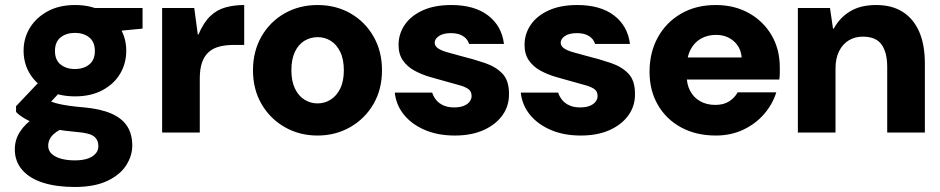

<svg xmlns="http://www.w3.org/2000/svg" viewBox="-20 -528 3745 765"><path d="M278 217Q205 217 151.5 200Q98 183 68.5 149Q39 115 39 67Q39 29 59.5 -3Q80 -35 118 -60Q156 -85 209 -102L257 -26Q214 -13 193 7Q172 27 172 53Q172 72 186 85Q200 98 224 104.5Q248 111 278 111Q307 111 327.5 104.5Q348 98 360 85Q372 72 372 55Q372 30 355 16Q338 2 287 -2Q239 -6 200 -13.5Q161 -21 130.5 -32Q100 -43 78 -56Q56 -69 44 -82V-105L154 -221L245 -189L124 -59L169 -128Q179 -125 190 -121Q201 -117 216.5 -113.5Q232 -110 256 -106.5Q280 -103 316 -100Q381 -94 423.5 -75.5Q466 -57 486.5 -25.5Q507 6 507 52Q507 93 482.5 131Q458 169 407 193Q356 217 278 217ZM279 -144Q216 -144 170 -168.5Q124 -193 99 -234Q74 -275 74 -326Q74 -376 99 -417Q124 -458 170 -483Q216 -508 279 -508Q342 -508 388 -483Q434 -458 458.5 -417Q483 -376 483 -326Q483 -275 458.5 -234Q434 -193 388 -168.5Q342 -144 279 -144ZM278 -253Q313 -253 335.5 -271Q358 -289 358 -325Q358 -361 335.5 -379Q313 -397 279 -397Q244 -397 221.5 -379Q199 -361 199 -325Q199 -289 221.5 -271Q244 -253 278 -253ZM361 -396 339 -496H548V-414Z M626 0V-496H754L768 -391H771Q791 -438 817.5 -463.5Q844 -489 878.5 -498.5Q913 -508 953 -508V-349H912Q880 -349 854.5 -342.5Q829 -336 811.5 -320.5Q794 -305 785 -279Q776 -253 776 -216V0Z M1245 12Q1173 12 1114.5 -21.5Q1056 -55 1022 -113.5Q988 -172 988 -248Q988 -324 1022 -383Q1056 -442 1114.5 -475Q1173 -508 1245 -508Q1318 -508 1376 -475Q1434 -442 1468 -383Q1502 -324 1502 -248Q1502 -172 1468 -113.5Q1434 -55 1375.5 -21.5Q1317 12 1245 12ZM1245 -116Q1274 -116 1297.5 -131Q1321 -146 1335.5 -175Q1350 -204 1350 -248Q1350 -292 1335.5 -321.5Q1321 -351 1297.5 -365.5Q1274 -380 1246 -380Q1217 -380 1193 -365.5Q1169 -351 1155 -321.5Q1141 -292 1141 -248Q1141 -205 1155 -175.5Q1169 -146 1193 -131Q1217 -116 1245 -116Z M1792 12Q1724 12 1672 -10.5Q1620 -33 1589 -71.5Q1558 -110 1553 -159H1702Q1707 -143 1718 -129.5Q1729 -116 1747 -108Q1765 -100 1789 -100Q1813 -100 1828.5 -106.5Q1844 -113 1851.5 -123.5Q1859 -134 1859 -145Q1859 -163 1847.5 -172Q1836 -181 1814 -187.5Q1792 -194 1762 -202Q1729 -211 1694.5 -221Q1660 -231 1631.5 -246.5Q1603 -262 1585.5 -287Q1568 -312 1568 -349Q1568 -393 1592.5 -429Q1617 -465 1664 -486.5Q1711 -508 1778 -508Q1870 -508 1924.5 -466.5Q1979 -425 1988 -353H1849Q1843 -373 1824.5 -384.5Q1806 -396 1777 -396Q1746 -396 1729 -384.5Q1712 -373 1712 -358Q1712 -345 1724.5 -336Q1737 -327 1759.5 -320.5Q1782 -314 1812 -306Q1868 -292 1912 -277Q1956 -262 1982 -234.5Q2008 -207 2008 -155Q2009 -107 1982.5 -69.5Q1956 -32 1907.5 -10Q1859 12 1792 12Z M2294 12Q2226 12 2174 -10.5Q2122 -33 2091 -71.5Q2060 -110 2055 -159H2204Q2209 -143 2220 -129.5Q2231 -116 2249 -108Q2267 -100 2291 -100Q2315 -100 2330.5 -106.5Q2346 -113 2353.5 -123.5Q2361 -134 2361 -145Q2361 -163 2349.5 -172Q2338 -181 2316 -187.5Q2294 -194 2264 -202Q2231 -211 2196.5 -221Q2162 -231 2133.5 -246.5Q2105 -262 2087.5 -287Q2070 -312 2070 -349Q2070 -393 2094.5 -429Q2119 -465 2166 -486.5Q2213 -508 2280 -508Q2372 -508 2426.5 -466.5Q2481 -425 2490 -353H2351Q2345 -373 2326.5 -384.5Q2308 -396 2279 -396Q2248 -396 2231 -384.5Q2214 -373 2214 -358Q2214 -345 2226.5 -336Q2239 -327 2261.5 -320.5Q2284 -314 2314 -306Q2370 -292 2414 -277Q2458 -262 2484 -234.5Q2510 -207 2510 -155Q2511 -107 2484.5 -69.5Q2458 -32 2409.5 -10Q2361 12 2294 12Z M2832 12Q2754 12 2694.5 -20Q2635 -52 2601.5 -109.5Q2568 -167 2568 -242Q2568 -319 2601 -379Q2634 -439 2693.5 -473.5Q2753 -508 2832 -508Q2906 -508 2963.5 -476Q3021 -444 3054 -388Q3087 -332 3087 -259Q3087 -249 3087 -236.5Q3087 -224 3085 -211H2674V-299H2935Q2932 -339 2903.5 -364Q2875 -389 2833 -389Q2800 -389 2773.5 -374.5Q2747 -360 2731.5 -330.5Q2716 -301 2716 -255V-226Q2716 -192 2730 -165.5Q2744 -139 2770 -124.5Q2796 -110 2830 -110Q2863 -110 2885 -124Q2907 -138 2919 -160H3073Q3058 -112 3024 -73Q2990 -34 2941 -11Q2892 12 2832 12Z M3159 0V-496H3287L3299 -414H3302Q3326 -458 3367.5 -483Q3409 -508 3471 -508Q3534 -508 3577 -480.5Q3620 -453 3642.5 -401.5Q3665 -350 3665 -275V0H3515V-261Q3515 -319 3492.5 -350.5Q3470 -382 3418 -382Q3386 -382 3361.5 -367Q3337 -352 3323 -323.5Q3309 -295 3309 -255V0Z"/></svg>

Font: DM Sans 9pt 36pt Black
Style: Regular
Weight: 900
Version: Version 4.004;gftools[0.9.30]